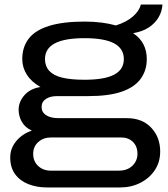

<svg xmlns="http://www.w3.org/2000/svg" viewBox="-20 -634 740 845"><path d="M187 191Q142 191 105 176.5Q68 162 46.5 132.5Q25 103 25 59Q25 19 51.5 -13Q78 -45 120 -59Q90 -73 76 -98Q62 -123 62 -151Q62 -186 87.5 -215Q113 -244 158 -251Q118 -274 98 -305.5Q78 -337 78 -374Q78 -427 106.5 -464Q135 -501 196 -520Q257 -539 352 -539Q393 -539 427.5 -534.5Q462 -530 490 -522Q537 -537 565 -561.5Q593 -586 600 -614H695Q693 -583 677.5 -557Q662 -531 634.5 -513Q607 -495 566 -488Q597 -467 611.5 -438.5Q626 -410 626 -374Q626 -324 599 -287Q572 -250 515.5 -230.5Q459 -211 368 -211H231Q201 -211 182 -198.5Q163 -186 163 -163Q163 -140 183 -127Q203 -114 238 -114H538Q606 -114 645.5 -72Q685 -30 685 33Q685 79 661.5 114.5Q638 150 598 170.5Q558 191 508 191ZM203 117H504Q528 117 546 107.5Q564 98 574.5 81Q585 64 585 44Q585 10 565 -9.5Q545 -29 514 -29H204Q171 -29 148.5 -9Q126 11 126 43Q126 76 148 96.5Q170 117 203 117ZM352 -283Q440 -283 482.5 -305.5Q525 -328 525 -374Q525 -420 482.5 -443Q440 -466 352 -466Q264 -466 221 -443Q178 -420 178 -374Q178 -343 196.5 -322.5Q215 -302 253 -292.5Q291 -283 352 -283Z"/></svg>

Font: Archivo Expanded
Style: Regular
Weight: 400
Width: 7
Designer: Hector Gatti
Foundry: Omnibus-Type
Version: Version 2.001